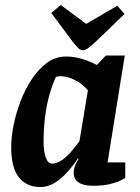

<svg xmlns="http://www.w3.org/2000/svg" viewBox="-20 -740 562 771"><path d="M142 11Q87 11 56 -27.5Q25 -66 25 -150Q25 -189 34.5 -237Q44 -285 62.5 -333.5Q81 -382 108 -422.5Q135 -463 169 -488Q203 -513 245 -513Q269 -513 291.5 -508Q314 -503 334 -495Q354 -487 369 -479L405 -517H481L412 -88H483V-26Q481 -24 465.5 -16Q450 -8 422.5 -1Q395 6 353 6Q315 6 295.5 -7.5Q276 -21 276 -45Q276 -60 281 -73.5Q286 -87 296 -102L293 -104Q274 -75 250 -48.5Q226 -22 199 -5.5Q172 11 142 11ZM189 -83Q209 -83 229.5 -97.5Q250 -112 267.5 -133Q285 -154 299 -173L333 -377Q313 -402 282 -418Q251 -434 223 -434Q216 -434 211.5 -433Q207 -432 204 -430Q190 -400 178.5 -359.5Q167 -319 161 -271Q155 -223 155 -171Q155 -131 164 -107Q173 -83 189 -83ZM313 -538Q302 -538 289.5 -551.5Q277 -565 264 -583L186 -688L224 -720L326 -644L451 -717L480 -684L390 -597Q359 -567 341.5 -552.5Q324 -538 313 -538Z"/></svg>

Font: Faustina Light
Style: Bold Italic
Weight: 700
Italic angle: -8°
Version: Version 1.200